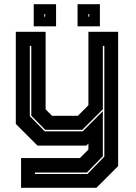

<svg xmlns="http://www.w3.org/2000/svg" viewBox="-20 -691 643 911"><path d="M158 0 55 -103V-540H196.5V-172L227 -141.5H349.5L399.5 -191.5V-540H540.5V97L437.5 200H80V59H359L399.5 18.5V-10L389.5 0ZM146 134.5H395L475 52V-473.5H468V-172.5L370 -75H194.5L128.5 -142V-473.5H121.5V-140L192 -68H372.5L468 -163.5V50L392.5 127.5H146ZM348 -566V-671H454V-566ZM140 -566V-671H246V-566ZM190 -612H194.5V-624H190ZM399 -612H403.5V-624H399Z"/></svg>

Font: Tourney Thin ExtraBold
Style: Regular
Weight: 800
Version: Version 1.015